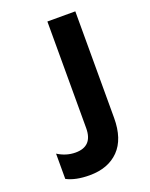

<svg xmlns="http://www.w3.org/2000/svg" viewBox="-129 -743 638 814"><g transform="rotate(-20 189.5 -336.0)"><path d="M313 -192Q313 -97 265 -48Q217 1 133 1Q70 1 30 -20V-134Q68 -110 110 -110Q187 -110 187 -192V-673H313Z"/></g></svg>

Font: Hind Jalandhar SemiBold
Style: Regular
Weight: 600
Designer: Namrata Goyal
Foundry: Indian Type Foundry
Version: Version 0.702;PS 1.0;hotconv 1.0.81;makeotf.lib2.5.63406